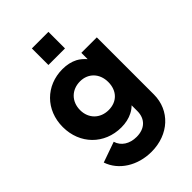

<svg xmlns="http://www.w3.org/2000/svg" viewBox="-290 -899 1229 1229"><g transform="rotate(-45 324.0 -285.0)"><path d="M399 -640V-790H249V-640ZM323 220C480 220 593 115 593 -29V-546H453V-489C436 -508 418 -524 397 -535C368 -550 333 -558 294 -558C144 -558 33 -448 33 -294C33 -140 144 -27 297 -27C336 -27 371 -35 400 -50C416 -58 430 -68 443 -81V-29C443 42 397 85 323 85C260 85 212 54 197 3L58 52C92 153 197 220 323 220ZM318 -163C242 -163 188 -216 188 -292C188 -370 242 -423 318 -423C391 -423 443 -370 443 -292C443 -214 394 -163 318 -163Z"/></g></svg>

Font: Plus Jakarta Sans ExtraBold
Style: Regular
Weight: 800
Designer: Gumpita Rahayu
Foundry: Tokotype
Version: Version 2.071;gftools[0.9.30]